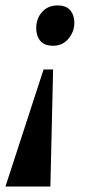

<svg xmlns="http://www.w3.org/2000/svg" viewBox="-70 -490 323 705"><path d="M125 -322Q93 -322 78 -340Q63 -358 63 -386Q63 -422 84.5 -446Q106 -470 141 -470Q173 -470 188 -452Q203 -434 203 -406Q203 -374 181.5 -348Q160 -322 125 -322ZM-50 195 90 -235H125L115 195Z"/></svg>

Font: Spectral ExtraBold
Style: Italic
Weight: 800
Italic angle: -10°
Designer: Jean-Baptiste Levee
Foundry: Production Type
Version: Version 2.001